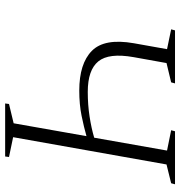

<svg xmlns="http://www.w3.org/2000/svg" viewBox="3 -703 700 746"><g transform="rotate(90 353.0 -330.0)"><path d="M382 0 384 -15 459 -33 509 -316Q474 -306 430 -297Q386 -288 332 -288Q227 -288 177.5 -337Q128 -386 148 -500L171 -629L94 -645L98 -660H304L300 -645L225 -627L202 -499Q185 -403 218.5 -362Q252 -321 337 -321Q387 -321 432.5 -328Q478 -335 515 -346L565 -629L486 -645L490 -660H696L692 -645L619 -627L513 -31L590 -15L588 0Z"/></g></svg>

Font: Spectral SC ExtraLight
Style: Italic
Weight: 275
Italic angle: -10°
Designer: Jean-Baptiste Levee
Foundry: Production Type
Version: Version 2.001